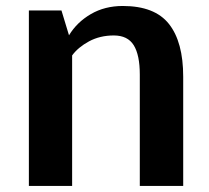

<svg xmlns="http://www.w3.org/2000/svg" viewBox="-20 -613 690 633"><path d="M217.8 -430.2V0H75.2V-578.6H182.6L207.5 -496.6Q233.4 -539.6 279.3 -566.4Q325.2 -593.3 384.8 -593.3Q490.2 -593.3 537.1 -533.9Q584 -474.6 584 -359.9V0H440.9V-367.2Q440.9 -431.6 420.9 -463.9Q400.9 -496.1 355.2 -496.1Q309.6 -496.1 273.4 -476.6Q237.3 -457 217.8 -430.2Z"/></svg>

Font: Dhyana
Style: Bold
Weight: 700
Foundry: Vernon Adams
Version: Version 1.002; ttfautohint (v0.8.51-6076)